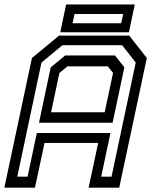

<svg xmlns="http://www.w3.org/2000/svg" viewBox="-37 -864 701 884"><path d="M-17 0 110 -597 235 -700H558L639 -597L512 0H371L415 -206H168L124 0ZM42.5 -50.5H90L132.5 -251.5H471.5L429 -50.5H476.5L588 -576L525 -656H250.5L154 -576ZM198 -347H445L483.5 -528L459.5 -558.5H273.5L236.5 -528ZM142.5 -299 196.5 -554 263 -608.5H492.5L535.5 -554L481.5 -299ZM240.5 -715.5 267.5 -843.5H583.5L556.5 -715.5ZM297 -757H521L530 -799.5H306Z"/></svg>

Font: Tourney Thin Medium
Style: Italic
Weight: 500
Italic angle: -12°
Version: Version 1.015